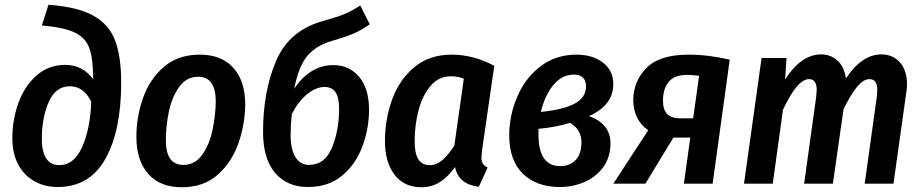

<svg xmlns="http://www.w3.org/2000/svg" viewBox="-20 -773 3879 808"><path d="M32 -191Q32 -270 58 -341Q84 -412 134.5 -456Q185 -500 255 -500Q327 -500 372 -440V-453Q371 -532 354.5 -574Q338 -616 292.5 -637Q247 -658 156 -666L184 -753Q307 -744 373 -707Q439 -670 464.5 -602.5Q490 -535 490 -425Q490 -223 423.5 -104.5Q357 14 223 14Q168 14 124.5 -10.5Q81 -35 56.5 -81Q32 -127 32 -191ZM364 -345Q332 -410 274 -410Q214 -410 185 -343.5Q156 -277 156 -189Q156 -133 175 -105.5Q194 -78 229 -78Q292 -78 326 -155Q360 -232 364 -345Z M554 -197Q554 -280 581.5 -359.5Q609 -439 669 -491Q729 -543 821 -543Q912 -543 962 -487.5Q1012 -432 1012 -333Q1011 -250 983.5 -170.5Q956 -91 896.5 -38Q837 15 745 15Q654 15 604 -41Q554 -97 554 -197ZM888 -345Q888 -450 814 -450Q764 -450 733.5 -406.5Q703 -363 690.5 -302.5Q678 -242 678 -184Q678 -130 696.5 -104.5Q715 -79 752 -79Q801 -79 831.5 -122.5Q862 -166 874.5 -226.5Q887 -287 888 -345Z M1533 -311Q1533 -233 1505.5 -158Q1478 -83 1420.5 -34.5Q1363 14 1276 14Q1189 14 1138 -45Q1087 -104 1087 -219Q1087 -388 1142 -517Q1197 -646 1341 -685Q1401 -702 1431 -714.5Q1461 -727 1496 -750L1536 -671Q1503 -647 1468.5 -632Q1434 -617 1377 -601Q1312 -582 1274.5 -539Q1237 -496 1218 -399Q1249 -447 1291 -473Q1333 -499 1383 -499Q1450 -499 1491.5 -449.5Q1533 -400 1533 -311ZM1407 -315Q1407 -364 1391.5 -385.5Q1376 -407 1346 -407Q1310 -407 1273 -377Q1236 -347 1208 -293Q1203 -247 1203 -205Q1203 -144 1223.5 -111.5Q1244 -79 1280 -79Q1347 -79 1377 -151.5Q1407 -224 1407 -315Z M2060 -496 2008 -136Q2006 -116 2006 -110Q2006 -95 2012 -84.5Q2018 -74 2032 -68L1995 13Q1910 3 1895 -70Q1866 -29 1831.5 -7Q1797 15 1753 15Q1681 15 1640.5 -37.5Q1600 -90 1600 -180Q1600 -268 1629 -351Q1658 -434 1721.5 -488.5Q1785 -543 1881 -543Q1972 -543 2060 -496ZM1725 -179Q1725 -126 1741 -102Q1757 -78 1788 -78Q1817 -78 1841.5 -99Q1866 -120 1892 -160L1932 -442Q1906 -452 1877 -452Q1826 -452 1791.5 -411Q1757 -370 1741 -307.5Q1725 -245 1725 -179Z M2561 -420Q2561 -375 2536 -341.5Q2511 -308 2458 -284Q2500 -271 2524.5 -242Q2549 -213 2549 -170Q2549 -111 2518.5 -69.5Q2488 -28 2439.5 -7Q2391 14 2336 14Q2238 14 2180.5 -42Q2123 -98 2123 -204Q2123 -286 2156 -364.5Q2189 -443 2253.5 -493Q2318 -543 2406 -543Q2474 -543 2517.5 -509.5Q2561 -476 2561 -420ZM2256 -302Q2349 -311 2397.5 -336.5Q2446 -362 2446 -409Q2446 -459 2395 -459Q2345 -459 2309 -415.5Q2273 -372 2256 -302ZM2246 -231V-208Q2246 -74 2337 -74Q2379 -74 2403 -100Q2427 -126 2427 -174Q2427 -228 2379 -256Q2318 -237 2246 -231Z M3051 -522 2979 0H2858L2885 -194H2814L2696 0H2561L2708 -225Q2677 -246 2661 -278.5Q2645 -311 2645 -351Q2645 -430 2700 -486.5Q2755 -543 2878 -543Q2960 -543 3051 -522ZM2770 -349Q2770 -312 2787.5 -293.5Q2805 -275 2843 -275H2897L2922 -454Q2888 -458 2873 -458Q2818 -458 2794 -428.5Q2770 -399 2770 -349Z M3797 -418Q3797 -402 3794 -384L3740 0H3619L3670 -367Q3672 -387 3672 -394Q3672 -440 3639 -440Q3613 -440 3586 -406.5Q3559 -373 3530 -314L3485 0H3364L3415 -367Q3417 -387 3417 -394Q3417 -440 3385 -440Q3335 -440 3275 -311L3232 0H3111L3185 -529H3290L3284 -439Q3352 -544 3435 -544Q3477 -544 3505 -517.5Q3533 -491 3540 -443Q3607 -544 3689 -544Q3738 -544 3767.5 -510Q3797 -476 3797 -418Z"/></svg>

Font: Fira Sans Condensed Medium
Style: Italic
Weight: 500
Width: 3
Italic angle: -8°
Designer: bBox Type GmbH & Carrois Corporate GbR & Edenspiekermann AG
Foundry: bBox Type GmbH & Carrois Corporate GbR & Edenspiekermann AG
Version: Version 4.301